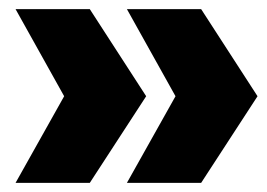

<svg xmlns="http://www.w3.org/2000/svg" viewBox="-20 -479 582 419"><path d="M120 -269 14 -459H176L299 -269L176 -80H14ZM363 -269 257 -459H419L542 -269L419 -80H257Z"/></svg>

Font: Montserrat Extra Bold
Style: Regular
Weight: 800
Designer: Julieta Ulanovsky
Foundry: Julieta Ulanovsky
Version: Version 3.001;PS 003.001;hotconv 1.0.70;makeotf.lib2.5.58329